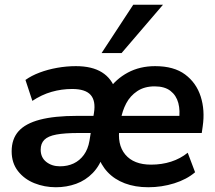

<svg xmlns="http://www.w3.org/2000/svg" viewBox="-20 -777 905 807"><path d="M215 10Q167 10 124.5 -7Q82 -24 55.5 -58Q29 -92 29 -141Q29 -193 58 -225.5Q87 -258 148 -274Q209 -290 304 -290H384L374 -218H311Q252 -218 217 -211.5Q182 -205 166.5 -189.5Q151 -174 151 -148Q151 -115 174.5 -96.5Q198 -78 232 -78Q264 -78 289.5 -90Q315 -102 332.5 -126Q350 -150 356 -185L375 -303Q383 -353 361 -378Q339 -403 283 -403Q239 -403 197 -391Q155 -379 116 -353L87 -441Q112 -459 146.5 -472Q181 -485 220.5 -492Q260 -499 299 -499Q367 -499 408.5 -473Q450 -447 466 -397H434Q467 -445 517.5 -472Q568 -499 632 -499Q711 -499 758 -464Q805 -429 823.5 -371.5Q842 -314 832 -246L828 -218H459L469 -290H750L732 -273Q738 -312 729.5 -344Q721 -376 696.5 -395Q672 -414 630 -414Q587 -414 557 -394Q527 -374 510.5 -342.5Q494 -311 488 -275L483 -244Q471 -170 506.5 -127.5Q542 -85 615 -85Q660 -85 699 -97.5Q738 -110 769 -135L800 -53Q765 -23 712.5 -6.5Q660 10 603 10Q548 10 504.5 -6.5Q461 -23 432 -54Q403 -85 390 -128H415Q400 -81 370 -50Q340 -19 300 -4.5Q260 10 215 10ZM407 -554 540 -757H665L491 -554Z"/></svg>

Font: Nunito Sans 12pt
Style: Bold Italic
Weight: 700
Italic angle: -9°
Designer: Vernon Adams
Foundry: Vernon Adams
Version: Version 3.101;gftools[0.9.27]